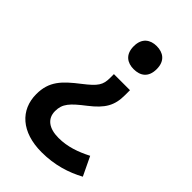

<svg xmlns="http://www.w3.org/2000/svg" viewBox="-221 -679 904 904"><g transform="rotate(45 230.5 -227.5)"><path d="M344 -519C344 -574 310 -596 267 -596C226 -596 191 -574 191 -519C191 -463 226 -442 267 -442C310 -442 344 -463 344 -519ZM325 -327V-360H218V-335C218 -288 205 -268 143 -220C68 -162 26 -120 26 -35C26 70 103 141 237 141C324 141 395 118 456 85L411 -9C358 18 306 37 246 37C182 37 145 9 145 -41C145 -90 169 -115 235 -166C302 -218 325 -258 325 -327Z"/></g></svg>

Font: Noto Sans Tamil UI SemiBold
Style: Regular
Weight: 600
Designer: Jelle Bosma - Monotype Design Team
Foundry: Monotype Imaging Inc.
Version: Version 2.004